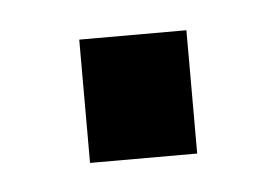

<svg xmlns="http://www.w3.org/2000/svg" viewBox="-26 -370 239 166"><g transform="rotate(-5 93.5 -286.5)"><path d="M140 -233H47V-340H140Z"/></g></svg>

Font: Gemunu Libre ExtraLight
Style: Regular
Weight: 400
Version: Version 1.100